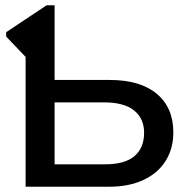

<svg xmlns="http://www.w3.org/2000/svg" viewBox="-20 -708 717 728"><path d="M637.2 -206.1Q637.2 -145 608.4 -98.6Q579.6 -51.8 524.4 -25.9Q469.2 0 394.5 0H77.1V-492.2L3.4 -569.3V-585.9L156.7 -688H187V-404.8H396Q511.7 -404.8 574.5 -352.3Q637.2 -299.8 637.2 -206.1ZM526.4 -204.6Q526.4 -258.8 488.3 -289.3Q450.2 -319.8 374.5 -319.8H187V-85H377.9Q453.6 -85 490 -116.2Q526.4 -147.5 526.4 -204.6Z"/></svg>

Font: Arimo Medium
Style: Regular
Weight: 500
Designer: Steve Matteson
Foundry: Monotype Imaging Inc.
Version: Version 1.33